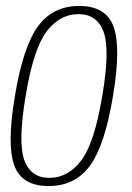

<svg xmlns="http://www.w3.org/2000/svg" viewBox="-20 -621 443 645"><path d="M143 4Q53.5 4 28 -65Q2.5 -134 30 -298Q57.5 -464 107.5 -532.5Q157.5 -601 246.5 -601Q336 -601 361.5 -531.5Q387 -462 359.5 -298Q332 -132 282 -64Q232 4 143 4ZM146 -23.5Q208.5 -23.5 252.8 -81.8Q297 -140 323.5 -298Q350 -454.5 328 -514Q306 -573.5 243.5 -573.5Q180.5 -573.5 136.2 -514.8Q92 -456 66 -298Q40 -141.5 61.8 -82.5Q83.5 -23.5 146 -23.5Z"/></svg>

Font: Anybody ExtraLight
Style: Italic
Weight: 200
Italic angle: -10°
Designer: Tyler Finck
Foundry: Etcetera Type Company
Version: Version 1.010; ttfautohint (v1.8.3) -l 8 -r 50 -G 200 -x 14 